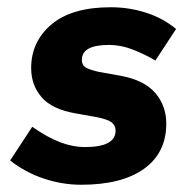

<svg xmlns="http://www.w3.org/2000/svg" viewBox="-20 -500 530 530"><path d="M204 10Q152 10 101 -7Q50 -24 8 -57L69 -150Q112 -120 147 -107Q182 -94 214 -94Q299 -94 299 -139Q299 -153 289 -161.5Q279 -170 250 -176L189 -187Q124 -198 95 -231.5Q66 -265 66 -312Q66 -385 122 -432.5Q178 -480 286 -480Q336 -480 383 -465Q430 -450 466 -420L409 -333Q380 -350 347 -363Q314 -376 281 -376Q206 -376 206 -335Q206 -321 215.5 -314.5Q225 -308 251 -302L312 -291Q378 -279 408.5 -243.5Q439 -208 439 -159Q439 -78 377.5 -34Q316 10 204 10Z"/></svg>

Font: Gantari
Style: Bold Italic
Weight: 700
Italic angle: -10°
Designer: Anugrah Pasau
Foundry: Lafontype
Version: Version 1.000; ttfautohint (v1.8.4.7-5d5b)